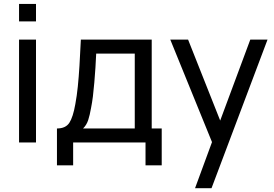

<svg xmlns="http://www.w3.org/2000/svg" viewBox="-20 -748 1437 1008"><path d="M80 -635.5V-727.5H169V-635.5ZM80 0V-540H169V0Z M279 120V-73.5Q324.5 -73.5 344 -103.2Q363.5 -133 375.5 -201.5Q383.5 -244.5 388.5 -293.5Q393.5 -342.5 397.2 -402.8Q401 -463 404.5 -540H776.5V-73.5H829V120H744V0H364V120ZM416 -73.5H687.5V-466.5H485Q483.5 -431 481 -392.2Q478.5 -353.5 475.2 -315Q472 -276.5 467.8 -242.2Q463.5 -208 458 -181Q451.5 -143.5 443 -117.5Q434.5 -91.5 416 -73.5Z M1004 240 1093 -2 874 -540H967.5L1136 -115L1294 -540H1384.5L1090.5 240Z"/></svg>

Font: Cns Manrope Med
Style: Regular
Weight: 500
Designer: Mikhail Sharanda
Foundry: Mikhail Sharanda
Version: Version 4.504